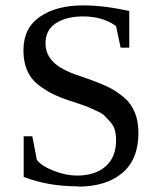

<svg xmlns="http://www.w3.org/2000/svg" viewBox="-20 -683 596 713"><path d="M269 10V9Q159 9 68 -26V-177H100L117 -89Q135 -66 180 -48.5Q225 -31 266 -31Q333 -31 372 -65Q411 -99 411 -162Q411 -183 406.5 -200Q402 -217 389 -231Q376 -245 368 -253.5Q360 -262 337 -272Q314 -282 307 -285.5Q300 -289 271 -298.5Q242 -308 239 -309Q200 -322 174 -335Q148 -348 121 -369Q94 -390 80.5 -422Q67 -454 67 -496Q67 -579 128.5 -621Q190 -663 288 -663Q367 -663 460 -642V-506H428L411 -586Q362 -622 288 -622Q227 -622 188 -597Q149 -572 149 -522Q149 -467 203 -433Q215 -426 230.5 -418.5Q246 -411 258 -407Q270 -403 290.5 -396Q311 -389 321 -385Q360 -371 386.5 -357.5Q413 -344 440 -321.5Q467 -299 480.5 -266Q494 -233 494 -189Q494 -91 434 -40.5Q374 10 269 10Z"/></svg>

Font: Libra Serif Modern
Style: Regular
Weight: 400
Designer: Stefan Peev, Context Ltd
Foundry: Stefan Peev, Context Ltd
Version: Version 1.000